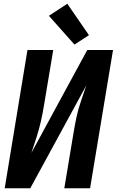

<svg xmlns="http://www.w3.org/2000/svg" viewBox="-20 -1001 621 1021"><path d="M5 0H141L439 -547Q425 -505 410.5 -463Q396 -421 387 -379Q378 -337 371 -294L322 0H459L581 -735H444L147 -188Q161 -230 174.5 -272Q188 -314 197.5 -356Q207 -398 214 -441L263 -735H126ZM376 -764 453 -814 338 -981 240 -917Z"/></svg>

Font: Iosevka Sparkle XBdObl
Style: Regular
Weight: 800
Italic angle: -9°
Designer: Belleve Invis
Foundry: Belleve Invis
Version: Version 4.5.0; ttfautohint (v1.8.3)